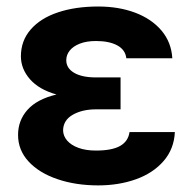

<svg xmlns="http://www.w3.org/2000/svg" viewBox="-20 -557 588 587"><path d="M152.8 -268.1Q99.1 -283.2 71.5 -314.9Q43.9 -346.7 43.9 -384.8Q43.9 -432.6 74 -467Q104 -501.5 157.5 -519.3Q210.9 -537.1 280.3 -537.1Q343.3 -537.1 393.6 -518.1Q443.8 -499 473.9 -463.4Q503.9 -427.7 506.8 -378.9H366.2Q363.3 -404.8 338.6 -418.2Q314 -431.6 273.4 -431.6Q244.6 -431.6 224.1 -423.6Q203.6 -415.5 193.1 -402.3Q182.6 -389.2 182.6 -373Q182.6 -348.6 206.5 -334.5Q230.5 -320.3 273.4 -320.3H348.6V-222.7H273.4Q231.4 -222.7 202.4 -206.1Q173.3 -189.5 172.9 -158.2Q173.3 -141.1 185.3 -127.2Q197.3 -113.3 219.7 -105Q242.2 -96.7 273.4 -96.7Q322.3 -96.7 347.2 -110.8Q372.1 -125 376 -153.3H514.6Q512.2 -101.6 480.2 -64.7Q448.2 -27.8 395.8 -9Q343.3 9.8 280.3 9.8Q211.4 9.8 155.5 -9.3Q99.6 -28.3 67.4 -63.2Q35.2 -98.1 35.2 -144.5Q35.2 -189 64.2 -221.4Q93.3 -253.9 152.8 -268.1Z"/></svg>

Font: Pretendard JP
Style: Bold
Weight: 700
Designer: Base glyphs from Inter by Rasmus Andersson; Hangeul glyphs from Noto Sans CJK(Source Han Sans) by Jang Soo-young and Kan
Foundry: Kil Hyung-jin
Version: Version 1.309